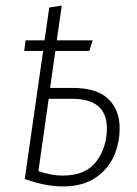

<svg xmlns="http://www.w3.org/2000/svg" viewBox="-20 -659 494 690"><path d="M410 -198Q410 -145 389 -97.5Q368 -50 322 -19.5Q276 11 206 11Q142 11 69 -16L135 -476H67L72 -514H140L157 -632L202 -639L184 -514H313L301 -476H179L160 -343H242Q327 -343 368.5 -304Q410 -265 410 -198ZM364 -198Q364 -304 239 -304H155L118 -44Q164 -28 205 -28Q288 -28 326 -78.5Q364 -129 364 -198Z"/></svg>

Font: Fira Sans Condensed ExtraLight
Style: Italic
Weight: 275
Width: 3
Italic angle: -8°
Designer: Carrois Corporate & Edenspiekermann AG
Foundry: Carrois Corporate GbR & Edenspiekermann AG
Version: Version 4.203